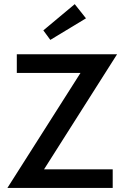

<svg xmlns="http://www.w3.org/2000/svg" viewBox="-20 -928 606 948"><path d="M536.5 0H16.5L377.5 -568H63V-660H558L197.5 -92H536.5ZM228.5 -731 194 -778 349 -907.5 404.5 -837.5Z"/></svg>

Font: Lucymar Sans Medium
Style: Regular
Weight: 500
Foundry: The League of Moveable Type (original font) / Main changes by Cristiano Sobral with portions from Mirco Monsees
Version: Version 2.001;August 30, 2020;FontCreator 13.0.0.2681 64-bit